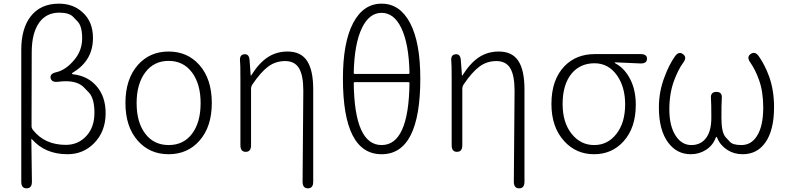

<svg xmlns="http://www.w3.org/2000/svg" viewBox="-20 -828 4304 1047"><path d="M125 199Q96 199 96 163V-557Q96 -671 146 -737Q200 -808 301 -808Q379 -808 430 -761Q487 -710 487 -621Q487 -499 380 -434Q372 -429 372 -426.5Q372 -424 378 -423Q459 -414 507.5 -357Q556 -300 556 -211Q556 -111 493 -47Q434 13 348 13Q226 13 154 -69Q151 -73 151 -68L154 163Q154 199 125 199ZM339 -38Q406 -38 450.5 -86Q495 -134 495 -212.5Q495 -291 465 -323Q452 -336 440 -349Q407 -385 339 -385Q322 -385 305 -383L296 -382Q262 -378 256 -402Q251 -426 286 -434Q340 -446 387 -504Q428 -554 428 -619.5Q428 -685 403 -711Q391 -724 378 -737Q356 -759 303 -759Q233 -759 194 -705Q153 -648 153 -543L152 -141Q152 -129 160 -119Q224 -38 339 -38Z M732 -60Q664 -136 664 -266.5Q664 -397 732 -474Q797 -547 899.5 -547Q1002 -547 1067 -474Q1135 -397 1135 -266.5Q1135 -136 1067 -60Q1002 13 899.5 13Q797 13 732 -60ZM772 -99Q819 -37 900 -37Q981 -37 1027.5 -99Q1074 -161 1074 -265.5Q1074 -370 1027 -433Q980 -496 899.5 -496Q819 -496 772 -433Q725 -370 725 -265.5Q725 -161 772 -99Z M1659 199Q1630 199 1630 163L1634 -333Q1634 -417 1610.5 -456Q1587 -495 1535 -495Q1483 -495 1442.5 -465Q1402 -435 1356 -367Q1349 -356 1349 -343V-36Q1349 0 1320 0Q1291 0 1291 -36V-395Q1291 -479 1289 -494Q1285 -530 1312 -532Q1339 -535 1341 -499L1347 -418Q1347 -413 1350 -417Q1392 -484 1439.5 -515.5Q1487 -547 1548 -547Q1621 -547 1654.5 -496Q1688 -445 1688 -341V163Q1688 199 1659 199Z M1850 -400Q1850 -596 1905.5 -702Q1961 -808 2061 -808Q2161 -808 2216.5 -702Q2272 -596 2272 -400Q2272 13 2061 13Q1850 13 1850 -400ZM2213 -375Q2213 -380 2208 -380H1914Q1909 -380 1909 -375Q1913 -37 2061 -37Q2209 -37 2213 -375ZM1909 -430Q1909 -425 1914 -425H2208Q2213 -425 2213 -430Q2210 -589 2168 -676Q2128 -758 2061 -758Q1994 -758 1954 -676Q1912 -589 1909 -430Z M2811 199Q2782 199 2782 163L2786 -333Q2786 -417 2762.5 -456Q2739 -495 2687 -495Q2635 -495 2594.5 -465Q2554 -435 2508 -367Q2501 -356 2501 -343V-36Q2501 0 2472 0Q2443 0 2443 -36V-395Q2443 -479 2441 -494Q2437 -530 2464 -532Q2491 -535 2493 -499L2499 -418Q2499 -413 2502 -417Q2544 -484 2591.5 -515.5Q2639 -547 2700 -547Q2773 -547 2806.5 -496Q2840 -445 2840 -341V163Q2840 199 2811 199Z M3057 -58Q2987 -134 2987 -261Q2987 -394 3059 -468Q3123 -533 3223 -533H3473Q3509 -533 3508 -507Q3508 -481 3472 -482L3337 -488Q3332 -488 3332 -486Q3332 -484 3340 -480Q3387 -454 3417 -395.5Q3447 -337 3447 -256Q3447 -131 3380 -57Q3317 13 3219.5 13Q3122 13 3057 -58ZM3389 -259Q3389 -352 3346 -415Q3299 -483 3222 -483Q3145 -483 3098 -428Q3048 -368 3048 -261Q3048 -160 3097 -98.5Q3146 -37 3220 -37Q3294 -37 3341.5 -98Q3389 -159 3389 -259Z M3747 13Q3671 13 3624 -50Q3573 -118 3573 -242Q3573 -329 3604 -409Q3628 -474 3660 -520Q3681 -550 3704 -533Q3728 -516 3706 -487Q3678 -448 3656 -389Q3630 -319 3630 -232Q3630 -140 3665 -87Q3698 -37 3750 -37Q3797 -37 3825 -69Q3859 -107 3859 -185.5Q3859 -264 3857 -290Q3853 -327 3887 -327Q3920 -327 3916 -290Q3914 -264 3914 -185.5Q3914 -107 3936 -81Q3948 -68 3960 -55Q3976 -37 4023 -37Q4077 -37 4108 -87Q4142 -140 4142 -242Q4142 -328 4119 -392Q4099 -448 4071 -488Q4050 -518 4074 -534Q4098 -550 4118 -521Q4151 -474 4174 -411Q4201 -336 4201 -244Q4201 -117 4153 -50Q4108 13 4030 13Q3983 13 3947 -10Q3908 -35 3892 -74Q3889 -82 3887 -82Q3885 -82 3882 -75Q3867 -35 3830 -11Q3793 13 3747 13Z"/></svg>

Font: Resource Han Rounded KR Light
Style: Regular
Weight: 300
Designer: Cyano Hao (round all glyphs); Ryoko NISHIZUKA 西塚涼子 (kana, bopomofo & ideographs); Paul D. Hunt (Latin, Greek & Cyrillic)
Foundry: Cyano Hao
Version: 0.990